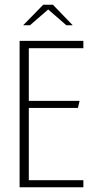

<svg xmlns="http://www.w3.org/2000/svg" viewBox="-20 -793 405 813"><path d="M63 -620H333V-589H102V-366H317L310 -336H102V-30H333V0H63ZM78 -686 163 -773H204L288 -686H261L184 -753L107 -686Z"/></svg>

Font: Smooch Sans Thin Light
Style: Regular
Weight: 300
Version: Version 1.010